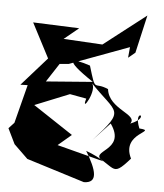

<svg xmlns="http://www.w3.org/2000/svg" viewBox="-63 -816 811 948"><g transform="rotate(5 342.0 -342.5)"><path d="M586 -578 629 -766 420 -604 227 -615 299 -674 70 -683 159 -512 34 -371 70 -372 21 -181 -6 -152 31 -76 100 -9 388 81C459 80 442 18 386 -74C547 -15 513 55 610 -55C548 -180 735 -200 638 -207C596 -310 696 -269 591 -227C628 -276 479 -287 467 -387C391 -421 409 -359 368 -495C276 -526 229 -523 389 -416L158 -398L218 -490L263 -494L557 -603L552 -550ZM495 -219C588 -87 390 -78 474 -30L243 -90L309 -146L111 -277L282 -346L364 -331C339 -249 421 -383 382 -413C519 -267 566 -299 412 -130Z"/></g></svg>

Font: Asimov Silicon
Style: Regular
Weight: 400
Designer: Google
Version: Version 2.000980; 2014